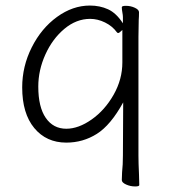

<svg xmlns="http://www.w3.org/2000/svg" viewBox="-20 -501 616 692"><path d="M219 13Q147 13 103.5 -39.5Q60 -92 60 -186Q60 -262 94.5 -330.5Q129 -399 185.5 -440Q242 -481 304 -481Q340 -481 369.5 -467.5Q399 -454 423 -417V-439Q423 -446 421 -456.5Q419 -467 419 -475Q419 -480 434 -480Q451 -480 466 -473Q481 -466 481 -457Q481 -441 480 -429L479 -368V60Q479 86 481 128L482 166Q482 171 467 171Q450 171 434.5 164Q419 157 419 148L420 120Q423 93 423 59L424 -132Q379 -50 329 -18.5Q279 13 219 13ZM219 -37Q263 -37 310.5 -70.5Q358 -104 389.5 -159.5Q421 -215 421 -276V-393Q410 -382 406 -382Q403 -382 401 -385Q385 -407 358.5 -420Q332 -433 305 -433Q255 -433 212 -397Q169 -361 143.5 -304.5Q118 -248 118 -189Q118 -115 145 -76Q172 -37 219 -37Z"/></svg>

Font: JyunsaiKaai Light
Style: Regular
Weight: 300
Designer: Fontworks Inc.
Version: Version 0.030;April 7, 2024;FontCreator 14.0.0.2901 64-bit